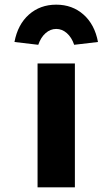

<svg xmlns="http://www.w3.org/2000/svg" viewBox="-20 -803 481 823"><path d="M141 0V-531H301V0ZM144 -611 42 -623Q56 -698 104 -740.5Q152 -783 221 -783Q290 -783 338 -740.5Q386 -698 400 -623L298 -611Q287 -643 266.5 -661Q246 -679 221 -679Q196 -679 175.5 -661Q155 -643 144 -611Z"/></svg>

Font: Lexend Giga
Style: Bold
Weight: 700
Version: Version 1.007